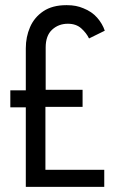

<svg xmlns="http://www.w3.org/2000/svg" viewBox="-20 -724 447 744"><path d="M80 0V-308H20V-374H80V-537Q80 -581 96.5 -619Q113 -657 148 -680.5Q183 -704 237 -704H239Q258 -704 273.5 -701Q289 -698 303 -692Q336 -679 356.5 -655.5Q377 -632 386 -605L325 -575Q315 -596 295 -614Q275 -632 243 -632Q207 -632 182 -609Q157 -586 157 -540V-376H300V-310H156V-66H384V0Z"/></svg>

Font: Stick No Bills
Style: Regular
Weight: 400
Version: Version 2.000